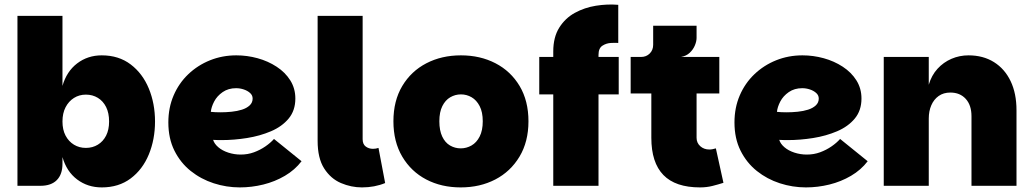

<svg xmlns="http://www.w3.org/2000/svg" viewBox="-20 -809 4498 836"><path d="M423 7Q362 7 316 -27.5Q270 -62 252 -125V-96Q252 -50 227.5 -25Q203 0 156 0H56V-740H252V-435Q270 -498 316 -533Q362 -568 423 -568Q497 -568 549 -528.5Q601 -489 628 -423.5Q655 -358 655 -280Q655 -202 628 -136.5Q601 -71 549 -32Q497 7 423 7ZM354 -165Q383 -165 406 -179Q429 -193 442 -218.5Q455 -244 455 -280Q455 -317 442 -343Q429 -369 406 -383Q383 -397 354 -397Q325 -397 302 -382.5Q279 -368 265.5 -342Q252 -316 252 -280Q252 -244 265.5 -218.5Q279 -193 302 -179Q325 -165 354 -165Z M1024 7Q966 7 910.5 -11Q855 -29 810.5 -64.5Q766 -100 739.5 -153Q713 -206 713 -276Q713 -340 736 -393.5Q759 -447 800 -486Q841 -525 894.5 -546.5Q948 -568 1009 -568Q1056 -568 1101.5 -555.5Q1147 -543 1184.5 -518.5Q1222 -494 1244 -459Q1266 -424 1266 -380Q1266 -328 1237 -293Q1208 -258 1160 -237.5Q1112 -217 1055.5 -208Q999 -199 945 -199Q939 -199 932.5 -199Q926 -199 920 -199.5Q914 -200 908 -200Q913 -183 930.5 -168Q948 -153 974 -144.5Q1000 -136 1028 -136Q1059 -136 1086 -146Q1113 -156 1135.5 -171.5Q1158 -187 1173 -204L1293 -107Q1264 -69 1220.5 -43.5Q1177 -18 1126.5 -5.5Q1076 7 1024 7ZM941 -320Q964 -320 988.5 -322.5Q1013 -325 1033.5 -331.5Q1054 -338 1067 -350Q1080 -362 1080 -380Q1080 -394 1069 -404Q1058 -414 1041.5 -419.5Q1025 -425 1008 -425Q974 -425 949.5 -408Q925 -391 912.5 -367Q900 -343 898 -322Q905 -321 917.5 -320.5Q930 -320 941 -320Z M1363 -196V-740H1559V-203Q1559 -181 1572.5 -171Q1586 -161 1604 -161Q1617 -161 1628 -165L1657 -12Q1611 7 1556 7Q1509 7 1464.5 -12Q1420 -31 1391.5 -75.5Q1363 -120 1363 -196Z M1986 7Q1902 7 1836 -27.5Q1770 -62 1731.5 -127Q1693 -192 1693 -281Q1693 -370 1731.5 -434.5Q1770 -499 1836.5 -533.5Q1903 -568 1987 -568Q2071 -568 2137.5 -533.5Q2204 -499 2242.5 -434.5Q2281 -370 2281 -281Q2281 -192 2242 -127Q2203 -62 2136.5 -27.5Q2070 7 1986 7ZM1986 -163Q2011 -163 2033 -175.5Q2055 -188 2068.5 -214.5Q2082 -241 2082 -281Q2082 -321 2068.5 -347Q2055 -373 2033.5 -385.5Q2012 -398 1987 -398Q1962 -398 1940.5 -385.5Q1919 -373 1906 -347Q1893 -321 1893 -281Q1893 -241 1905.5 -214.5Q1918 -188 1939.5 -175.5Q1961 -163 1986 -163Z M2389 0V-398H2328V-561H2389V-585Q2389 -647 2415 -688.5Q2441 -730 2483 -753Q2525 -776 2574.5 -784Q2624 -792 2672 -788V-622Q2661 -623 2640.5 -622Q2620 -621 2603 -610Q2586 -599 2586 -570V-561H2674V-398H2586V0Z M3028 7Q2921 7 2868.5 -47Q2816 -101 2816 -209V-402H2726V-561H3112V-402H3013V-209Q3013 -187 3029 -172.5Q3045 -158 3069 -158Q3076 -158 3083 -159.5Q3090 -161 3097 -163L3130 -13Q3108 -6 3082.5 0.5Q3057 7 3028 7ZM2771 -515V-561Q2794 -561 2809 -576Q2824 -591 2824 -614V-697H3013V-644Q3013 -629 3005.5 -611Q2998 -593 2983 -579Q2968 -565 2945 -561Z M3489 7Q3431 7 3375.5 -11Q3320 -29 3275.5 -64.5Q3231 -100 3204.5 -153Q3178 -206 3178 -276Q3178 -340 3201 -393.5Q3224 -447 3265 -486Q3306 -525 3359.5 -546.5Q3413 -568 3474 -568Q3521 -568 3566.5 -555.5Q3612 -543 3649.5 -518.5Q3687 -494 3709 -459Q3731 -424 3731 -380Q3731 -328 3702 -293Q3673 -258 3625 -237.5Q3577 -217 3520.5 -208Q3464 -199 3410 -199Q3404 -199 3397.5 -199Q3391 -199 3385 -199.5Q3379 -200 3373 -200Q3378 -183 3395.5 -168Q3413 -153 3439 -144.5Q3465 -136 3493 -136Q3524 -136 3551 -146Q3578 -156 3600.5 -171.5Q3623 -187 3638 -204L3758 -107Q3729 -69 3685.5 -43.5Q3642 -18 3591.5 -5.5Q3541 7 3489 7ZM3406 -320Q3429 -320 3453.5 -322.5Q3478 -325 3498.5 -331.5Q3519 -338 3532 -350Q3545 -362 3545 -380Q3545 -394 3534 -404Q3523 -414 3506.5 -419.5Q3490 -425 3473 -425Q3439 -425 3414.5 -408Q3390 -391 3377.5 -367Q3365 -343 3363 -322Q3370 -321 3382.5 -320.5Q3395 -320 3406 -320Z M3828 0V-561H4024V-440Q4036 -481 4062 -509.5Q4088 -538 4123 -553Q4158 -568 4197 -568Q4261 -568 4308 -538.5Q4355 -509 4380.5 -455.5Q4406 -402 4406 -329V0H4210V-303Q4210 -351 4185 -378.5Q4160 -406 4118 -406Q4088 -406 4067 -391Q4046 -376 4035 -350.5Q4024 -325 4024 -293V0Z"/></svg>

Font: Parkinsans ExtraBold
Style: Regular
Weight: 800
Designer: Red Stone, Indian Type Foundry
Foundry: Indian Type Foundry
Version: Version 1.000